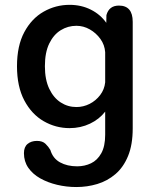

<svg xmlns="http://www.w3.org/2000/svg" viewBox="-20 -506 618 774"><path d="M288 248Q248 248 210.2 239Q172.5 230 142.2 213Q112 196 94.2 170.5Q76.5 145 76.5 111.5Q76.5 86.5 91.2 74.2Q106 62 129 62Q151.5 62 163.5 73.8Q175.5 85.5 183 98.5Q193 132.5 222 148.5Q251 164.5 291 164.5Q321.5 164.5 347 152.2Q372.5 140 388.2 112Q404 84 404 37V-56Q380.5 -25.5 342.8 -7.5Q305 10.5 260.5 10.5Q204.5 10.5 156 -17.5Q107.5 -45.5 78 -101.2Q48.5 -157 48.5 -239Q48.5 -321.5 78 -376.5Q107.5 -431.5 156 -459Q204.5 -486.5 260.5 -486.5Q307.5 -486.5 346 -467.2Q384.5 -448 408.5 -414L409 -445Q419.5 -483.5 459.5 -483.5Q515 -483.5 515 -418V11.5Q515 77.5 496.2 123Q477.5 168.5 445.2 196Q413 223.5 372.2 235.8Q331.5 248 288 248ZM288 -74.5Q316 -74.5 341.2 -87.2Q366.5 -100 383.8 -122.8Q401 -145.5 404 -174V-295.5Q402 -325 384.8 -349Q367.5 -373 342 -387.5Q316.5 -402 288 -402Q253.5 -402 224.8 -384.2Q196 -366.5 178.5 -330.5Q161 -294.5 161 -239Q161 -185 178.5 -148.2Q196 -111.5 224.8 -93Q253.5 -74.5 288 -74.5Z"/></svg>

Font: Sono Medium
Style: Regular
Weight: 500
Designer: Tyler Finck
Foundry: Tyler Finck
Version: Version 2.112